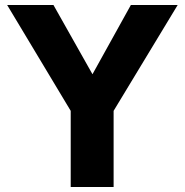

<svg xmlns="http://www.w3.org/2000/svg" viewBox="-20 -743 734 763"><path d="M686 -723 431.5 -302.5V0H261V-302.5L8.5 -723H192.5L347.5 -448L500 -723Z"/></svg>

Font: Public Sans ExtraBold
Style: Regular
Weight: 800
Designer: The Public Sans Project Authors: Dan O. Williams and USWDS (Libre Franklin designed by Pablo Impallari and Rodrigo Fuenz
Version: Version 1.007